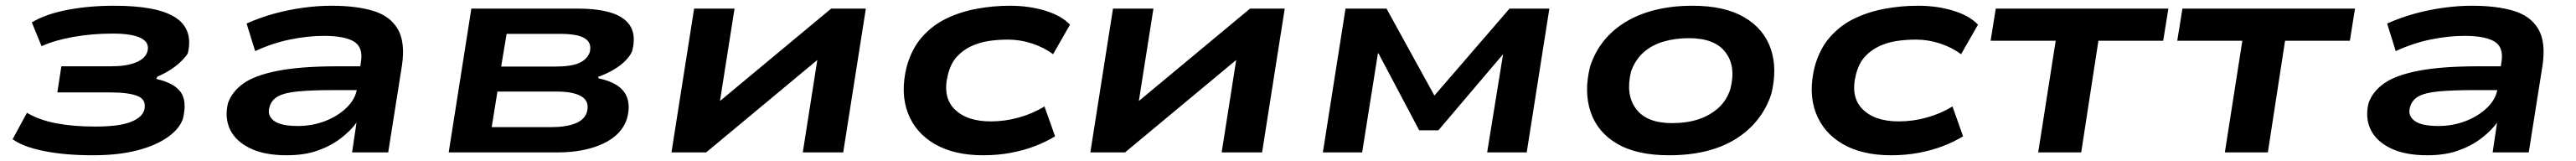

<svg xmlns="http://www.w3.org/2000/svg" viewBox="-20 -531 8984 561"><path d="M304 10Q205 10 132 -5Q59 -20 24 -46L74 -138Q116 -113 175.5 -101.5Q235 -90 312 -90Q394 -90 434.5 -105.5Q475 -121 483 -147Q492 -183 461 -196Q430 -209 364 -209H180L194 -300H368Q420 -300 453 -313Q486 -326 494 -351Q503 -382 472 -398Q441 -414 373 -414Q302 -414 236.5 -402.5Q171 -391 125 -370L91 -453Q139 -482 214.5 -496.5Q290 -511 378 -511Q529 -511 592 -470Q655 -429 635 -345Q629 -335 615 -320.5Q601 -306 580 -291.5Q559 -277 529 -264L525 -256Q587 -242 610 -210.5Q633 -179 618 -117Q606 -82 565 -53Q524 -24 458.5 -7Q393 10 304 10Z M980 10Q902 10 852 -14.5Q802 -39 782.5 -79.5Q763 -120 775 -171Q789 -212 829.5 -240.5Q870 -269 950 -284.5Q1030 -300 1160 -300H1262L1250 -217H1144Q1067 -217 1020 -212.5Q973 -208 950 -195.5Q927 -183 920 -158Q911 -129 935 -110.5Q959 -92 1019 -92Q1069 -92 1113.5 -109Q1158 -126 1189 -156Q1220 -186 1225 -222L1239 -316Q1247 -367 1214 -386.5Q1181 -406 1110 -406Q1054 -406 992.5 -393.5Q931 -381 870 -353L840 -449Q887 -470 936.5 -483.5Q986 -497 1037 -504Q1088 -511 1136 -511Q1223 -511 1282 -493Q1341 -475 1367.5 -429.5Q1394 -384 1382 -303L1334 0H1208L1224 -107H1226Q1204 -76 1168.5 -49Q1133 -22 1087 -6Q1041 10 980 10Z M1545 0 1624 -501H1995Q2070 -501 2116.5 -485Q2163 -469 2180.5 -436.5Q2198 -404 2185 -353Q2178 -336 2161 -319Q2144 -302 2120 -288Q2096 -274 2066 -263L2068 -258Q2134 -244 2158 -209Q2182 -174 2167 -118Q2149 -61 2083.5 -30.5Q2018 0 1926 0ZM1695 -88H1902Q1953 -88 1985.5 -100.5Q2018 -113 2027 -140Q2037 -177 2009 -194.5Q1981 -212 1920 -212H1715ZM1728 -299H1914Q1972 -299 2000 -311.5Q2028 -324 2037 -349Q2045 -382 2019.5 -397.5Q1994 -413 1935 -413H1747Z M2322 0 2401 -501H2542L2488 -159H2467L2879 -501H3000L2921 0H2780L2834 -343H2856L2443 0Z M3409 10Q3308 10 3240.5 -29Q3173 -68 3146.5 -137.5Q3120 -207 3142 -297Q3159 -360 3195.5 -401.5Q3232 -443 3281 -466.5Q3330 -490 3387 -500.5Q3444 -511 3502 -511Q3570 -511 3626.5 -493.5Q3683 -476 3712 -445L3653 -342Q3621 -366 3579.5 -379.5Q3538 -393 3496 -393Q3460 -393 3427.5 -388Q3395 -383 3366.5 -369.5Q3338 -356 3317.5 -333.5Q3297 -311 3287 -274Q3266 -195 3308.5 -151.5Q3351 -108 3436 -108Q3485 -108 3533.5 -121.5Q3582 -135 3623 -160L3660 -56Q3629 -37 3590 -22Q3551 -7 3505.5 1.5Q3460 10 3409 10Z M3783 0 3862 -501H4003L3949 -159H3928L4340 -501H4461L4382 0H4241L4295 -343H4317L3904 0Z M4594 0 4673 -501H4816L4983 -198L5245 -501H5384L5305 0H5167L5223 -345H5225L4997 -77H4930L4788 -345H4786L4731 0Z M5801 10Q5689 10 5620.5 -30Q5552 -70 5528 -140.5Q5504 -211 5526 -299Q5543 -351 5575 -390Q5607 -429 5652.5 -456Q5698 -483 5756 -497Q5814 -511 5883 -511Q5995 -511 6063.5 -471Q6132 -431 6156 -361.5Q6180 -292 6158 -203Q6141 -152 6109 -112.5Q6077 -73 6032 -45.5Q5987 -18 5929.5 -4Q5872 10 5801 10ZM5812 -102Q5863 -102 5903 -115Q5943 -128 5972.5 -154Q6002 -180 6015 -220Q6036 -299 5998.5 -348.5Q5961 -398 5871 -398Q5823 -398 5782 -386Q5741 -374 5712 -348Q5683 -322 5669 -282Q5649 -202 5686 -152Q5723 -102 5812 -102Z M6576 10Q6475 10 6407.5 -29Q6340 -68 6313.5 -137.5Q6287 -207 6309 -297Q6326 -360 6362.5 -401.5Q6399 -443 6448 -466.5Q6497 -490 6554 -500.5Q6611 -511 6669 -511Q6737 -511 6793.5 -493.5Q6850 -476 6879 -445L6820 -342Q6788 -366 6746.5 -379.5Q6705 -393 6663 -393Q6627 -393 6594.5 -388Q6562 -383 6533.5 -369.5Q6505 -356 6484.5 -333.5Q6464 -311 6454 -274Q6433 -195 6475.5 -151.5Q6518 -108 6603 -108Q6652 -108 6700.5 -121.5Q6749 -135 6790 -160L6827 -56Q6796 -37 6757 -22Q6718 -7 6672.5 1.5Q6627 10 6576 10Z M7089 0 7150 -389H6923L6941 -501H7543L7525 -389H7299L7239 0Z M7740 0 7801 -389H7574L7592 -501H8194L8176 -389H7950L7890 0Z M8446 10Q8368 10 8318 -14.5Q8268 -39 8248.5 -79.5Q8229 -120 8241 -171Q8255 -212 8295.5 -240.5Q8336 -269 8416 -284.5Q8496 -300 8626 -300H8728L8716 -217H8610Q8533 -217 8486 -212.5Q8439 -208 8416 -195.5Q8393 -183 8386 -158Q8377 -129 8401 -110.5Q8425 -92 8485 -92Q8535 -92 8579.5 -109Q8624 -126 8655 -156Q8686 -186 8691 -222L8705 -316Q8713 -367 8680 -386.5Q8647 -406 8576 -406Q8520 -406 8458.5 -393.5Q8397 -381 8336 -353L8306 -449Q8353 -470 8402.5 -483.5Q8452 -497 8503 -504Q8554 -511 8602 -511Q8689 -511 8748 -493Q8807 -475 8833.5 -429.5Q8860 -384 8848 -303L8800 0H8674L8690 -107H8692Q8670 -76 8634.5 -49Q8599 -22 8553 -6Q8507 10 8446 10Z"/></svg>

Font: Nunito Sans 7pt Expanded
Style: Bold Italic
Weight: 700
Width: 7
Italic angle: -9°
Designer: Vernon Adams
Foundry: Vernon Adams
Version: Version 3.101;gftools[0.9.27]